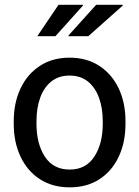

<svg xmlns="http://www.w3.org/2000/svg" viewBox="-20 -782 589 812"><path d="M274.9 10.3Q201.7 10.3 148.7 -24.2Q95.7 -58.6 66.9 -119.4Q38.1 -180.2 38.1 -258.3V-269Q38.1 -347.2 66.9 -408Q95.7 -468.8 148.7 -503.4Q201.7 -538.1 273.9 -538.1Q347.2 -538.1 400.1 -503.4Q453.1 -468.8 481.9 -408.2Q510.7 -347.7 510.7 -269V-258.3Q510.7 -179.7 481.9 -118.9Q453.1 -58.1 400.4 -23.9Q347.7 10.3 274.9 10.3ZM274.9 -64.9Q343.3 -64.9 378.9 -119.6Q414.6 -174.3 414.6 -258.3V-269Q414.6 -324.7 398.7 -368.4Q382.8 -412.1 351.6 -437.3Q320.3 -462.4 273.9 -462.4Q228 -462.4 196.8 -437.3Q165.5 -412.1 149.9 -368.4Q134.3 -324.7 134.3 -269V-258.3Q134.3 -174.3 169.7 -119.6Q205.1 -64.9 274.9 -64.9ZM270 -628.9 269 -631.3 386.7 -761.7H498L499.5 -758.8L353.5 -628.9ZM331.5 -759.3 214.4 -628.9H137.7L227.5 -761.7H330.6Z"/></svg>

Font: Roboto Slab
Style: Regular
Weight: 400
Designer: Google
Version: Version 2.000; ttfautohint (v1.8.1.43-b0c9)